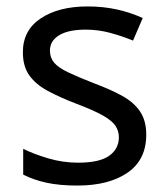

<svg xmlns="http://www.w3.org/2000/svg" viewBox="-20 -566 519 596"><path d="M434 -148Q434 -70 376 -30Q318 10 220 10Q164 10 123.5 1Q83 -8 52 -24V-104Q84 -88 129.5 -74.5Q175 -61 222 -61Q289 -61 319 -82.5Q349 -104 349 -140Q349 -160 338 -176Q327 -192 298.5 -208Q270 -224 217 -244Q165 -264 128 -284Q91 -304 71 -332Q51 -360 51 -404Q51 -472 106.5 -509Q162 -546 252 -546Q301 -546 343.5 -536.5Q386 -527 423 -510L393 -440Q359 -454 322 -464Q285 -474 246 -474Q192 -474 163.5 -456.5Q135 -439 135 -409Q135 -387 148 -371.5Q161 -356 191.5 -341.5Q222 -327 273 -307Q324 -288 360 -268Q396 -248 415 -219.5Q434 -191 434 -148Z"/></svg>

Font: Noto Sans Sharada
Style: Regular
Weight: 400
Designer: Monotype Design Team
Foundry: Monotype Imaging Inc.
Version: Version 2.006; ttfautohint (v1.8.4.7-5d5b)